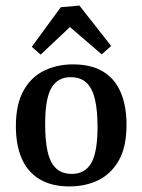

<svg xmlns="http://www.w3.org/2000/svg" viewBox="-20 -659 511 689"><path d="M330 -203Q330 -262 321 -301.5Q312 -341 291 -361.5Q270 -382 233 -382Q187 -382 164.5 -343.5Q142 -305 142 -214Q142 -156 150.5 -116.5Q159 -77 180 -56Q201 -35 238 -35Q285 -35 307.5 -74Q330 -113 330 -203ZM37 -206Q37 -285 64.5 -334Q92 -383 138.5 -405.5Q185 -428 242 -428Q307 -428 349.5 -402.5Q392 -377 413 -328Q434 -279 434 -211Q434 -132 406.5 -83.5Q379 -35 333 -12.5Q287 10 229 10Q165 10 122 -16Q79 -42 58 -90Q37 -138 37 -206ZM94 -491 198 -633 265 -639 379 -494 345 -464 231 -562 126 -463Z"/></svg>

Font: Rasa Medium
Style: Regular
Weight: 500
Designer: Anna Giedrys (Yrsa+Rasa design), David Brezina (Yrsa art-direction, Rasa art-direction, design)
Foundry: Rosetta Type Foundry
Version: Version 2.004